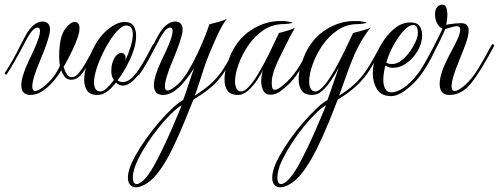

<svg xmlns="http://www.w3.org/2000/svg" viewBox="-22 -401 2134 821"><path d="M108 5Q69 5 69 -37Q69 -72 100 -139Q109 -157 120.5 -182Q132 -207 140.5 -230.5Q149 -254 149 -269Q149 -283 139 -283Q127 -283 115 -268.5Q103 -254 93.5 -236Q84 -218 78 -207Q63 -178 43 -143Q23 -108 6 -82H5Q3 -82 0 -84.5Q-3 -87 -2 -88Q17 -117 35.5 -150Q54 -183 67 -211Q78 -232 90.5 -254.5Q103 -277 120 -292Q140 -309 160 -309Q174 -309 183 -300.5Q192 -292 192 -275Q192 -271 191.5 -267Q191 -263 190 -258Q186 -239 176.5 -211.5Q167 -184 151 -146Q133 -104 124.5 -75.5Q116 -47 116 -31Q116 -12 129 -12Q143 -12 174 -38Q201 -62 215.5 -85.5Q230 -109 234 -119Q233 -125 232 -136Q231 -147 231 -160Q231 -171 231.5 -182Q232 -193 233 -202Q238 -254 259 -280.5Q280 -307 297 -307Q318 -307 318 -279Q318 -263 309 -237.5Q300 -212 287.5 -186Q275 -160 264.5 -140.5Q254 -121 250 -116Q250 -116 253.5 -104.5Q257 -93 264.5 -82Q272 -71 285 -71Q300 -71 314.5 -88Q329 -105 342 -128Q355 -151 365 -169Q368 -172 370 -172Q373 -172 374.5 -169.5Q376 -167 374 -163Q359 -137 346 -113Q333 -89 318 -74.5Q303 -60 282 -60Q263 -60 252.5 -75.5Q242 -91 240 -101Q230 -82 209.5 -57Q189 -32 162.5 -13.5Q136 5 108 5Z M396 5Q363 5 350.5 -13.5Q338 -32 338 -59Q338 -88 348 -120.5Q358 -153 367 -173Q394 -236 435 -271.5Q476 -307 510 -307Q539 -307 549.5 -290Q560 -273 560 -248Q560 -222 551.5 -193.5Q543 -165 533 -145Q521 -120 508 -98Q495 -76 481 -58Q490 -50 503 -50Q523 -50 542.5 -69Q562 -88 579.5 -116Q597 -144 610.5 -170Q624 -196 631 -209Q633 -212 635 -212Q637 -212 639 -208.5Q641 -205 639 -201Q623 -167 599.5 -125Q576 -83 547 -56Q535 -45 524 -40Q513 -35 504 -35Q487 -35 474 -48Q455 -23 435 -9Q415 5 396 5ZM408 -10Q419 -10 434 -23.5Q449 -37 465 -59Q465 -59 459.5 -69Q454 -79 454 -99Q454 -107 455 -116.5Q456 -126 460 -136Q467 -156 477 -165.5Q487 -175 497 -175Q506 -175 511.5 -166.5Q517 -158 514 -142Q528 -173 537 -202.5Q546 -232 546 -254Q546 -271 539.5 -281.5Q533 -292 517 -292Q503 -292 485 -274.5Q467 -257 448.5 -228.5Q430 -200 414.5 -167Q399 -134 389.5 -102.5Q380 -71 380 -48Q380 -31 386.5 -20.5Q393 -10 408 -10Z M560 400Q544 400 534.5 389.5Q525 379 525 358Q525 341 532.5 318Q540 295 556 266Q576 230 603 192Q630 154 659.5 120Q689 86 716 61Q743 36 761 27Q765 17 772.5 -5Q780 -27 788 -51.5Q796 -76 802 -93Q808 -110 808 -110Q804 -104 792 -86Q780 -68 761.5 -46.5Q743 -25 721 -10Q699 5 675 5Q636 5 636 -37Q636 -72 667 -139Q676 -157 687.5 -182Q699 -207 707.5 -230.5Q716 -254 716 -269Q716 -283 706 -283Q694 -283 682 -268Q670 -253 660.5 -234.5Q651 -216 645 -205Q630 -176 611 -141.5Q592 -107 573 -81H572Q570 -81 566 -84Q562 -87 563 -88Q583 -114 601.5 -148Q620 -182 634 -210Q644 -231 657 -254Q670 -277 687 -292Q707 -309 727 -309Q741 -309 750 -300.5Q759 -292 759 -275Q759 -271 758.5 -267Q758 -263 757 -258Q753 -239 743.5 -211.5Q734 -184 718 -146Q683 -63 683 -31Q683 -14 694 -14Q709 -14 739 -41Q760 -60 781.5 -95.5Q803 -131 822 -171Q841 -211 854.5 -245.5Q868 -280 873 -297Q890 -301 911 -307Q932 -313 948 -320Q937 -308 922.5 -280.5Q908 -253 895 -222.5Q882 -192 873 -171Q859 -136 849.5 -107.5Q840 -79 831.5 -52Q823 -25 811 8Q858 -22 886 -49Q914 -76 935 -109Q956 -142 982 -191Q984 -194 987 -194Q996 -194 991 -186Q969 -145 951.5 -115.5Q934 -86 914.5 -62.5Q895 -39 869 -18.5Q843 2 805 25Q787 70 764 126Q741 182 715 235.5Q689 289 660 329Q635 364 607.5 382Q580 400 560 400ZM563 386Q575 386 593.5 368Q612 350 635 310Q654 276 673.5 235.5Q693 195 710 156Q727 117 739 88Q751 59 755 49Q734 61 709 86Q684 111 658 143Q632 175 609 210Q586 245 570 277Q546 326 546 358Q546 386 563 386Z M997 5Q963 5 950.5 -14Q938 -33 938 -61Q938 -90 948 -122Q958 -154 967 -173Q999 -240 1056.5 -275.5Q1114 -311 1175 -311Q1183 -311 1191.5 -311Q1200 -311 1208 -309Q1228 -306 1228 -304Q1228 -302 1213.5 -300Q1199 -298 1192 -298Q1143 -298 1104.5 -272Q1066 -246 1039 -206Q1012 -166 997.5 -124.5Q983 -83 983 -53Q983 -34 989.5 -22Q996 -10 1009 -10Q1023 -10 1041 -29Q1059 -48 1076 -75.5Q1093 -103 1107 -129.5Q1121 -156 1128 -170L1171 -260Q1188 -264 1205.5 -269.5Q1223 -275 1239 -282Q1222 -253 1206.5 -221Q1191 -189 1175 -158Q1163 -135 1151.5 -104Q1140 -73 1140 -48V-44Q1140 -36 1142 -26.5Q1144 -17 1153 -17Q1164 -17 1181 -30.5Q1198 -44 1205 -51Q1237 -83 1260.5 -122Q1284 -161 1304 -201Q1306 -203 1307 -203Q1315 -203 1313 -195Q1313 -195 1308.5 -186Q1304 -177 1303 -176Q1284 -141 1265 -109Q1246 -77 1220 -48Q1204 -32 1181 -14Q1158 4 1135 4Q1113 4 1104 -13.5Q1095 -31 1095 -53Q1095 -67 1097.5 -80.5Q1100 -94 1103 -104Q1096 -86 1078.5 -60Q1061 -34 1039.5 -14.5Q1018 5 997 5Z M1177 400Q1161 400 1151.5 389.5Q1142 379 1142 358Q1142 341 1149.5 318Q1157 295 1173 266Q1193 230 1220 192Q1247 154 1277 120Q1307 86 1333.5 61Q1360 36 1378 27Q1382 17 1389.5 -5Q1397 -27 1405.5 -51.5Q1414 -76 1420 -93Q1426 -110 1426 -110Q1412 -85 1394.5 -58.5Q1377 -32 1357 -13.5Q1337 5 1314 5Q1280 5 1267.5 -14.5Q1255 -34 1255 -61Q1255 -90 1265 -122Q1275 -154 1284 -173Q1316 -240 1373.5 -275.5Q1431 -311 1492 -311Q1500 -311 1508.5 -311Q1517 -311 1525 -309Q1545 -306 1545 -304Q1545 -302 1530.5 -300Q1516 -298 1509 -298Q1460 -298 1421.5 -272Q1383 -246 1356 -206Q1329 -166 1314.5 -124.5Q1300 -83 1300 -53Q1300 -34 1306.5 -22Q1313 -10 1326 -10Q1340 -10 1358 -29Q1376 -48 1393 -75.5Q1410 -103 1424 -129.5Q1438 -156 1445 -170L1488 -260Q1505 -264 1526 -270Q1547 -276 1563 -283Q1547 -265 1528 -233.5Q1509 -202 1495 -171Q1480 -136 1469.5 -107.5Q1459 -79 1449.5 -52Q1440 -25 1428 8Q1476 -22 1504.5 -51.5Q1533 -81 1554.5 -116Q1576 -151 1600 -196Q1602 -199 1605 -199Q1608 -199 1610 -196.5Q1612 -194 1610 -190Q1583 -140 1559.5 -103Q1536 -66 1504.5 -36Q1473 -6 1422 25Q1405 70 1382 126Q1359 182 1332.5 235.5Q1306 289 1277 329Q1252 364 1224.5 382Q1197 400 1177 400ZM1180 386Q1192 386 1210.5 368Q1229 350 1252 310Q1271 276 1290.5 235.5Q1310 195 1327 156Q1344 117 1356 88Q1368 59 1372 49Q1351 61 1326 86Q1301 111 1275 143Q1249 175 1226.5 210Q1204 245 1188 277Q1175 302 1169.5 323Q1164 344 1164 358Q1164 386 1180 386Z M1651 10Q1608 10 1590 -19.5Q1572 -49 1572 -87Q1572 -110 1577 -132Q1582 -154 1589 -173Q1600 -200 1620.5 -230.5Q1641 -261 1670 -283Q1699 -305 1733 -305Q1761 -305 1772 -289.5Q1783 -274 1783 -251Q1783 -247 1783 -243.5Q1783 -240 1782 -235Q1779 -208 1761 -179Q1743 -150 1716 -130.5Q1689 -111 1658 -111Q1640 -111 1626 -121Q1617 -87 1617 -59Q1617 -36 1625.5 -21Q1634 -6 1652 -6Q1673 -6 1702.5 -24.5Q1732 -43 1766.5 -88Q1801 -133 1837 -211Q1837 -212 1839 -212Q1842 -212 1845.5 -209.5Q1849 -207 1847 -205Q1798 -94 1743.5 -42Q1689 10 1651 10ZM1653 -127Q1675 -127 1696 -143.5Q1717 -160 1734 -185.5Q1751 -211 1761 -237Q1765 -248 1765 -262Q1765 -275 1760.5 -284.5Q1756 -294 1745 -294Q1727 -294 1706 -271.5Q1685 -249 1667 -218.5Q1649 -188 1640 -163Q1637 -156 1634.5 -148.5Q1632 -141 1630 -133Q1642 -127 1653 -127Z M1900 5Q1858 5 1858 -42Q1858 -60 1865 -85Q1872 -110 1887 -140Q1895 -158 1909 -183.5Q1923 -209 1934.5 -234Q1946 -259 1946 -274Q1946 -289 1930 -289Q1923 -289 1912 -285.5Q1901 -282 1882 -277Q1874 -257 1856.5 -221.5Q1839 -186 1818 -149Q1797 -112 1778 -85Q1778 -85 1777.5 -84.5Q1777 -84 1775 -84Q1773 -84 1769.5 -85.5Q1766 -87 1767 -88Q1783 -111 1800 -141.5Q1817 -172 1832.5 -202Q1848 -232 1858.5 -253.5Q1869 -275 1870 -279Q1855 -284 1846.5 -302.5Q1838 -321 1838 -340Q1838 -357 1846 -369Q1854 -381 1870 -381Q1882 -381 1886.5 -368.5Q1891 -356 1891 -339Q1891 -317 1886 -295Q1886 -295 1897 -297Q1908 -299 1923 -300.5Q1938 -302 1949 -302Q1982 -302 1982 -270Q1982 -250 1971 -218.5Q1960 -187 1943 -146Q1909 -65 1909 -32Q1909 -12 1922 -12Q1938 -12 1967 -38Q1996 -64 2020.5 -103.5Q2045 -143 2081 -210Q2082 -212 2084 -212Q2087 -212 2089.5 -209.5Q2092 -207 2091 -205Q2036 -101 1995 -48Q1954 5 1900 5Z"/></svg>

Font: Mea Culpa
Style: Regular
Weight: 400
Designer: Robert E. Leuschke
Foundry: Robert E. Leuschke
Version: Version 1.010; ttfautohint (v1.8.3)